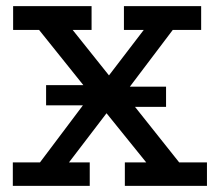

<svg xmlns="http://www.w3.org/2000/svg" viewBox="-20 -609 714 629"><path d="M131 -330H299L373 -325H524V-259H374L296 -264H131ZM22 0V-77H111L278 -299L108 -511H23V-589H280V-511H218L337 -362L451 -511H386V-589H639V-511H546L388 -302L567 -77H658V0H389V-77H459L329 -238L206 -77H274V0Z"/></svg>

Font: Podkova Medium
Style: Regular
Weight: 500
Designer: Ilya Yudin
Foundry: Cyreal (www.cyreal.org)
Version: Version 2.103